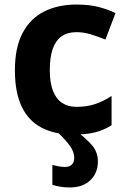

<svg xmlns="http://www.w3.org/2000/svg" viewBox="-20 -576 554 836"><path d="M299.8 9.8Q218.8 9.8 161.6 -19.8Q104.5 -49.3 74.7 -111.3Q44.9 -173.3 44.9 -270Q44.9 -370.1 78.9 -433.3Q112.8 -496.6 173.1 -526.4Q233.4 -556.2 313 -556.2Q369.6 -556.2 410.9 -545.2Q452.1 -534.2 482.9 -519L439 -403.8Q403.8 -418 373.5 -427Q343.3 -436 313 -436Q273.9 -436 248 -417.7Q222.2 -399.4 209.5 -362.8Q196.8 -326.2 196.8 -271Q196.8 -216.8 210.4 -181.2Q224.1 -145.5 250 -128.2Q275.9 -110.8 313 -110.8Q359.4 -110.8 395.5 -123.3Q431.6 -135.7 465.8 -158.2V-30.8Q431.6 -9.3 394.3 0.2Q356.9 9.8 299.8 9.8ZM303.2 110.8Q303.2 85.4 284.2 58.8Q265.1 32.2 231 0H318.4Q355 26.9 380.6 56.4Q406.2 85.9 406.2 127.9Q406.2 177.2 373.3 208.7Q340.3 240.2 284.2 240.2Q260.3 240.2 241.9 236.8Q223.6 233.4 208 229V142.1Q217.8 145 233.2 147.9Q248.5 150.9 264.2 150.9Q281.2 150.9 292.2 141.1Q303.2 131.3 303.2 110.8Z"/></svg>

Font: Wonky
Style: Regular
Weight: 400
Designer: Monotype Design Team
Foundry: Monotype Imaging Inc.
Version: Version 3.000